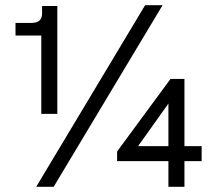

<svg xmlns="http://www.w3.org/2000/svg" viewBox="-20 -717 835 737"><path d="M186 0H119L537 -697H604ZM200 -280H138.5V-580.5H39.5V-629H100Q141.5 -629 141.5 -664.5V-694H200ZM688 0H626.5V-98.5H429.5V-135.5L634.5 -414H688V-156H754V-98.5H688ZM626.5 -156V-319.5L510 -156Z"/></svg>

Font: Acari Sans Neue
Style: Bold
Weight: 700
Designer: Alfredo Marco Pradil (font), Cristiano Sobral (main changes)
Foundry: Hanken Design Co. (font), Cristiano Sobral (main changes)
Version: Version 2.459;March 19, 2022;FontCreator 14.0.0.2808 64-bit;